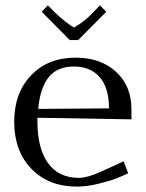

<svg xmlns="http://www.w3.org/2000/svg" viewBox="-20 -691 548 719"><path d="M272.9 -541H241.2L136.2 -647L159.2 -670.9L186 -644Q200.7 -629.4 223.1 -611.6Q245.6 -593.8 256.8 -587.9Q295.9 -609.4 328.1 -644L354 -670.9L377.9 -647ZM123 -283.2 388.2 -285.2Q388.2 -361.3 353.8 -401.6Q319.3 -441.9 256.8 -441.9Q194.3 -441.9 162.4 -402.1Q130.4 -362.3 123 -283.2ZM120.1 -250V-237.8Q120.1 -134.3 160.2 -79.6Q200.2 -24.9 275.9 -24.9Q306.2 -24.9 357.9 -47.9L442.9 -86.9L460 -42Q440.4 -32.7 415.8 -22.9Q391.1 -13.2 347.9 -2.7Q304.7 7.8 268.1 7.8Q162.1 7.8 97.7 -58.8Q33.2 -125.5 33.2 -234.9Q33.2 -342.8 96.4 -408.9Q159.7 -475.1 263.2 -475.1Q356.9 -475.1 414.6 -422.1Q472.2 -369.1 472.2 -282.2V-244.1Z"/></svg>

Font: Resagokr
Style: Regular
Weight: 500
Designer: gluk
Foundry: gluk
Version: Version 0.95